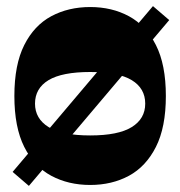

<svg xmlns="http://www.w3.org/2000/svg" viewBox="-20 -591 590 628"><path d="M21.3 -28.7 480.3 -571 533.5 -525.3 74.5 17ZM275 14Q203.8 14 147.6 -16.1Q91.5 -46.3 59.3 -110.5Q27 -174.8 27 -277Q27 -379.5 59.3 -443.6Q91.5 -507.7 147.6 -537.9Q203.8 -568 275 -568Q346 -568 401.8 -537.9Q457.5 -507.7 490 -443.6Q522.5 -379.5 522.5 -277Q522.5 -174.8 490 -110.5Q457.5 -46.3 401.8 -16.1Q346 14 275 14ZM275 -148Q367 -148 411 -175.4Q455 -202.7 455 -252Q455 -302 411 -328.8Q367 -355.5 275 -355.5Q183 -355.5 138.7 -328.8Q94.5 -302 94.5 -252Q94.5 -203 138.7 -175.5Q183 -148 275 -148Z"/></svg>

Font: Savate ExtraLight
Style: Regular
Weight: 200
Designer: Max Esnée
Foundry: Plomb Type
Version: Version 2.000